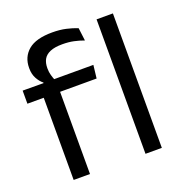

<svg xmlns="http://www.w3.org/2000/svg" viewBox="-123 -783 840 889"><g transform="rotate(-20 296.5 -338.0)"><path d="M230 -676Q267.5 -676 297.2 -669.2Q327 -662.5 352 -652.5L360 -589Q335.5 -598 310.8 -603.2Q286 -608.5 255 -608.5Q217.5 -608.5 194.8 -598.8Q172 -589 162.2 -571.2Q152.5 -553.5 152.5 -528.5V-526Q152.5 -508.5 157 -492.8Q161.5 -477 167 -464L112.5 -462V-472Q97 -484 85.2 -505.5Q73.5 -527 73.5 -555.5V-558Q73.5 -611.5 111.5 -643.8Q149.5 -676 230 -676ZM90 0V-444.5H170.5V0ZM9.5 -405V-469.5L121 -469L154 -469.5H358L350.5 -405ZM444 0V-662.5H524.5V0Z"/></g></svg>

Font: Anek Gurmukhi
Style: Regular
Weight: 400
Designer: Sarang Kulkarni (Gurmukhi), Yesha Goshar (Latin)
Foundry: Ek Type
Version: Version 1.003